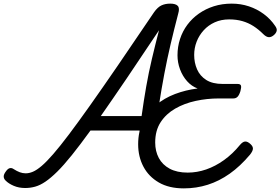

<svg xmlns="http://www.w3.org/2000/svg" viewBox="-30 -1020 1546 1059"><path d="M109 17Q74 17 46 5Q18 -7 2 -23Q-9 -33 -9.5 -45.5Q-10 -58 2 -74Q13 -90 24 -92.5Q35 -95 46 -87Q63 -76 79 -70Q95 -64 112 -64Q131 -64 152 -73Q173 -82 200 -105Q227 -128 263.5 -170Q300 -212 349.5 -277.5Q399 -343 466 -437.5Q533 -532 620.5 -659.5Q708 -787 820 -953Q840 -981 861 -990.5Q882 -1000 909 -1000Q939 -1000 950.5 -987.5Q962 -975 953 -945Q930 -857 911 -776Q892 -695 876.5 -613.5Q861 -532 847.5 -444.5Q834 -357 822 -257Q820 -238 809.5 -227Q799 -216 774 -211Q751 -207 741.5 -214.5Q732 -222 734 -240Q736 -255 737.5 -270.5Q739 -286 740 -300H469Q411 -220 366 -164Q321 -108 285.5 -73Q250 -38 220.5 -18Q191 2 164 9.5Q137 17 109 17ZM526 -380H751Q763 -466 776.5 -543Q790 -620 808 -696Q826 -772 847 -853Q748 -704 668.5 -587Q589 -470 526 -380ZM984 19Q902 19 846 -13.5Q790 -46 761 -101Q732 -156 732 -224Q732 -294 758.5 -348Q785 -402 830.5 -440.5Q876 -479 935.5 -501.5Q995 -524 1060 -532Q1027 -544 1002 -572Q977 -600 963 -637.5Q949 -675 949 -715Q949 -762 963 -805Q977 -848 1003.5 -883.5Q1030 -919 1067 -945Q1104 -971 1149.5 -985.5Q1195 -1000 1248 -1000Q1298 -1000 1343 -985Q1388 -970 1425 -942.5Q1462 -915 1487 -878Q1499 -862 1496 -849.5Q1493 -837 1480 -826Q1466 -814 1452 -815Q1438 -816 1422 -832Q1396 -858 1368 -876Q1340 -894 1307 -903.5Q1274 -913 1234 -913Q1190 -913 1154.5 -897Q1119 -881 1093.5 -853Q1068 -825 1054.5 -790Q1041 -755 1041 -717Q1041 -674 1057 -637.5Q1073 -601 1107.5 -579Q1142 -557 1198 -557H1280Q1296 -557 1299 -548Q1302 -539 1296 -517Q1289 -495 1280 -486Q1271 -477 1257 -477H1176Q1112 -477 1049.5 -463.5Q987 -450 936.5 -421Q886 -392 856 -346Q826 -300 826 -234Q826 -186 846 -148.5Q866 -111 906 -89.5Q946 -68 1005 -68Q1057 -68 1107.5 -85.5Q1158 -103 1205.5 -137Q1253 -171 1293 -220Q1309 -239 1322.5 -239.5Q1336 -240 1352 -225Q1366 -212 1365 -199Q1364 -186 1349 -167Q1295 -103 1237 -62Q1179 -21 1116 -1Q1053 19 984 19Z"/></svg>

Font: Playwrite CZ
Style: Regular
Weight: 400
Designer: Veronika Burian, José Scaglione
Foundry: TypeTogether
Version: Version 1.002